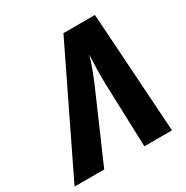

<svg xmlns="http://www.w3.org/2000/svg" viewBox="-219 -854 963 993"><g transform="rotate(-30 263.0 -358.0)"><path d="M-55 0 292 -716H480L527 0H362L349 -380Q348 -418 349 -467Q350 -516 352 -554Q343 -519 328.5 -480.5Q314 -442 302 -413L122 0Z"/></g></svg>

Font: Noto Sans Disp ExtBd
Style: Italic
Weight: 800
Italic angle: -12°
Designer: Monotype Design Team
Foundry: Monotype Imaging Inc.
Version: Version 2.000;GOOG;noto-source:20170915:90ef993387c0